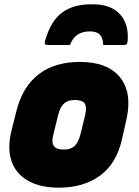

<svg xmlns="http://www.w3.org/2000/svg" viewBox="-20 -850 640 887"><path d="M395 -705Q363 -705 340 -691Q317 -677 303 -642H201Q192 -642 188.5 -646Q185 -650 189 -664Q215 -754 267 -792Q319 -830 399 -830H411Q491 -830 533 -785.5Q575 -741 570 -664Q569 -651 565.5 -646.5Q562 -642 551 -642H457Q456 -674 441.5 -689.5Q427 -705 395 -705ZM349 -564Q476 -564 533.5 -494Q591 -424 565 -302L544 -209Q519 -95 442.5 -39Q366 17 253 17Q166 17 109.5 -15Q53 -47 33 -106.5Q13 -166 33 -246L56 -338Q85 -451 159.5 -507.5Q234 -564 349 -564ZM326 -388Q294 -388 276 -372Q258 -356 249 -320L227 -230Q216 -189 231 -173Q242 -159 275 -159Q307 -159 324.5 -175.5Q342 -192 351 -227L373 -316Q383 -358 369 -375Q357 -388 326 -388Z"/></svg>

Font: Recursive Mn Lnr St Blk
Style: Italic
Weight: 900
Italic angle: -15°
Monospace: yes
Version: Version 1.079;hotconv 1.0.112;makeotfexe 2.5.65598; ttfautoh